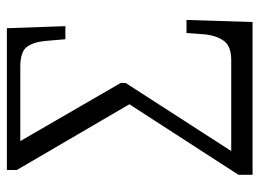

<svg xmlns="http://www.w3.org/2000/svg" viewBox="-118 -636 754 558"><g transform="rotate(-90 259.0 -357.0)"><path d="M30 0V-41L235 -358L44 -685V-714H456L462 -544H424L419 -602Q416 -636 402 -655.5Q388 -675 344 -675H128L297 -383V-369L99 -62H363Q403 -62 418.5 -82.5Q434 -103 438 -137L442 -192H480L474 0Z"/></g></svg>

Font: Noto Serif SemiCondensed Light
Style: Regular
Weight: 300
Width: 4
Designer: Monotype Design Team
Foundry: Monotype Imaging Inc.
Version: Version 2.013